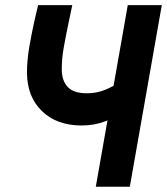

<svg xmlns="http://www.w3.org/2000/svg" viewBox="-20 -713 638 733"><path d="M291.5 -233.9Q196.8 -233.9 139.9 -289.1Q83 -344.2 83 -437Q83 -482.4 92 -534.9Q101.1 -587.4 111.8 -634.8L125.5 -693.4H255.9L242.2 -627.9Q231.9 -579.1 223.9 -534.9Q215.8 -490.7 215.8 -449.7Q215.8 -404.8 238.5 -380.9Q261.2 -356.9 311.5 -356.9Q338.4 -356.9 361.6 -363.5Q384.8 -370.1 410.9 -384Q437 -397.9 472.7 -420.4L460.4 -293.5Q424.3 -266.6 382.6 -250.2Q340.8 -233.9 291.5 -233.9ZM345.7 0 467.8 -693.4H597.7L475.6 0Z"/></svg>

Font: Cascadia Mono NF
Style: Italic
Weight: 400
Italic angle: -10°
Monospace: yes
Designer: Aaron Bell
Foundry: Saja Typeworks
Version: Version 2404.023